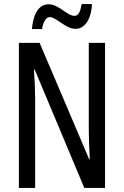

<svg xmlns="http://www.w3.org/2000/svg" viewBox="-20 -925 609 945"><path d="M137 -782H187C193 -819 207 -841 225 -841C256 -841 303 -783 351 -783C396 -783 428 -826 433 -905H382C376 -870 367 -847 347 -847C310 -847 269 -904 220 -904C164 -904 143 -845 137 -782ZM497 0V-714H417V-286C417 -248 419 -200 422 -141H419L175 -714H73V0H153V-438C153 -479 151 -527 147 -582H151L395 0Z"/></svg>

Font: Noto Sans Arabic ExtCond
Style: Regular
Weight: 400
Width: 2
Designer: Monotype Design Team, Nadine Chahine, Nizar Qandah and Khaled Hosny
Foundry: Monotype Imaging Inc.
Version: Version 2.012